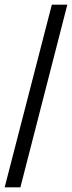

<svg xmlns="http://www.w3.org/2000/svg" viewBox="-20 -755 309 824"><path d="M0 49 202.5 -735H269L67.5 49Z"/></svg>

Font: Archivo SemiBold Condensed
Style: Regular
Weight: 600
Width: 3
Version: Version 2.001